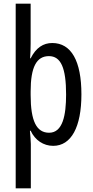

<svg xmlns="http://www.w3.org/2000/svg" viewBox="-20 -873 502 1040"><path d="M421 -362C421 -543 366 -640 263 -640C215 -640 175 -615 146 -557H143C145 -584 146 -610 146 -637V-853H65V147H147V-93C147 -113 144 -137 142 -165H146C170 -113 216 -83 268 -83C366 -83 421 -185 421 -362ZM338 -361C338 -249 320 -154 246 -154C178 -154 146 -217 146 -358V-378C146 -510 178 -569 245 -569C310 -569 338 -505 338 -361Z"/></svg>

Font: Noto Sans Kannada UI ExtraCondensed
Style: Regular
Weight: 400
Width: 2
Designer: Jelle Bosma - Monotype Design Team
Foundry: Monotype Imaging Inc.
Version: Version 2.005